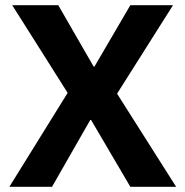

<svg xmlns="http://www.w3.org/2000/svg" viewBox="-20 -718 713 738"><path d="M16 0H180L327 -257H330L481 0H657L430 -358L645 -698H481L343 -462H340L204 -698H27L240 -361Z"/></svg>

Font: IBM Plex Thai Looped
Style: Bold
Weight: 700
Designer: Mike Abbink, Paul van der Laan, Pieter van Rosmalen, Ben Mitchell, Mark Frömberg
Foundry: Bold Monday
Version: Version 1.0